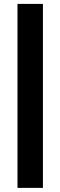

<svg xmlns="http://www.w3.org/2000/svg" viewBox="-20 -730 302 960"><path d="M194.6 209.4H67.4V-710.5H194.6Z"/></svg>

Font: Anek Gujarati Medium
Style: Regular
Weight: 500
Designer: Mrunmayee Ghaisas (Gujarati), Yesha Goshar (Latin)
Foundry: Ek Type
Version: Version 1.003